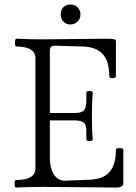

<svg xmlns="http://www.w3.org/2000/svg" viewBox="-20 -840 612 863"><path d="M296.9 -730Q276.4 -730 264.6 -743.4Q252.9 -756.8 252.9 -774.9Q252.9 -797.4 265.6 -808.6Q278.3 -819.8 296.9 -819.8Q317.4 -819.8 329.6 -806.2Q341.8 -792.5 341.8 -774.9Q341.8 -755.4 328.1 -742.7Q314.5 -730 296.9 -730ZM51.8 2.9Q45.9 2.9 45.7 -13.9Q45.4 -30.8 51.8 -30.8Q139.2 -30.8 139.2 -83V-578.1Q139.2 -630.9 53.2 -630.9Q46.9 -630.9 47.1 -648.4Q47.4 -666 53.2 -666Q113.3 -663.1 172.9 -663.1Q221.7 -663.1 320.3 -664.6Q418.9 -666 467.8 -666Q501 -666 501 -654.8V-498Q501 -488.8 486.1 -488.5Q471.2 -488.3 471.2 -498Q471.2 -564.5 441.7 -596.9Q412.1 -629.4 351.1 -630.9L224.1 -634.8Q204.1 -634.8 204.1 -610.8V-332H314.9Q346.2 -332 357.2 -343.8Q368.2 -355.5 368.2 -389.2V-423.8Q368.2 -430.7 382.6 -430.7Q397 -430.7 397 -423.8Q393.1 -388.7 393.1 -317.9Q393.1 -248 397 -212.9Q397 -206.1 382.6 -206.1Q368.2 -206.1 368.2 -212.9V-252.9Q368.2 -278.8 356.4 -288.8Q344.7 -298.8 314.9 -298.8H204.1V-131.8Q204.1 -84.5 222.4 -55.9Q240.7 -27.3 272.9 -27.8L381.8 -32.2Q443.4 -34.2 472.2 -66.9Q501 -99.6 501 -167Q501 -174.3 517.6 -174.3Q534.2 -174.3 534.2 -167V-17.1Q534.2 2.9 502.9 2.9Q448.2 2.9 339.1 1.5Q230 0 176.8 0Q114.7 0 51.8 2.9Z"/></svg>

Font: Junicode SmCond Light
Style: Regular
Weight: 300
Width: 4
Designer: Peter S. Baker
Version: Version 2.206